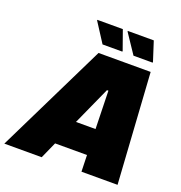

<svg xmlns="http://www.w3.org/2000/svg" viewBox="-210 -997 1059 1125"><g transform="rotate(20 319.0 -434.0)"><path d="M-59 0 278 -688H603L647 0H422L419 -103H220L174 0ZM292 -263H414L408 -500H399ZM406 -743H283L205 -864V-868H364L407 -747ZM595 -743H476L395 -864V-868H557L596 -747Z"/></g></svg>

Font: Saira Thin Black
Style: Italic
Weight: 900
Italic angle: -12°
Version: Version 1.101